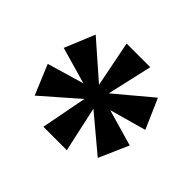

<svg xmlns="http://www.w3.org/2000/svg" viewBox="-105 -887 654 654"><g transform="rotate(45 222.0 -559.5)"><path d="M169 -359H282L246 -523L375 -415L422 -522L290 -560L422 -597L375 -705L246 -597L283 -760H169L202 -594L73 -707L28 -598L161 -560L28 -521L73 -413L201 -525Z"/></g></svg>

Font: Noto Serif Khmer Condensed Black
Style: Regular
Weight: 900
Width: 3
Designer: Danh Hong and the Monotype Design Team
Foundry: Monotype Imaging Inc.
Version: Version 2.004